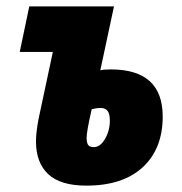

<svg xmlns="http://www.w3.org/2000/svg" viewBox="-20 -573 573 603"><path d="M93 -129Q93 -157 101 -199L146 -410H42L72 -553H338L295 -352Q304 -355 328 -355Q491 -355 491 -207Q491 -106 428.5 -48Q366 10 251 10Q170 10 131.5 -26Q93 -62 93 -129ZM325 -194Q325 -215 318 -224.5Q311 -234 295 -234Q284 -234 268 -230Q252 -160 252 -140Q252 -127 256 -119Q260 -111 275 -111Q295 -111 310 -137Q325 -163 325 -194Z"/></svg>

Font: Noto Sans UI CondBlack
Style: Italic
Weight: 900
Width: 3
Italic angle: -12°
Designer: Monotype Design Team
Foundry: Monotype Imaging Inc.
Version: Version 1.001